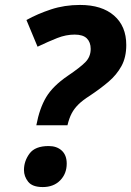

<svg xmlns="http://www.w3.org/2000/svg" viewBox="-20 -744 531 777"><path d="M127 -237Q140 -306 167 -351Q194 -396 254 -437Q303 -470 325 -492Q347 -514 347 -546Q347 -573 331.5 -588.5Q316 -604 282 -604Q247 -604 211.5 -590Q176 -576 132 -555L87 -663Q132 -688 186.5 -706Q241 -724 304 -724Q392 -724 441.5 -681Q491 -638 491 -562Q491 -512 471.5 -476.5Q452 -441 419 -413Q386 -385 344 -357Q314 -338 297 -321Q280 -304 270 -285Q260 -266 253 -237ZM153 13Q111 13 94 -8.5Q77 -30 77 -56Q77 -92 99.5 -122.5Q122 -153 177 -153Q210 -153 230 -134.5Q250 -116 250 -82Q250 -41 223.5 -14Q197 13 153 13Z"/></svg>

Font: BC Sans
Style: Bold Italic
Weight: 700
Italic angle: -12°
Designer: Monotype Design Team
Province of B.C.
Foundry: Monotype Imaging Inc.
Version: Version 2.000;GOOG;noto-source:20170915:90ef993387c0